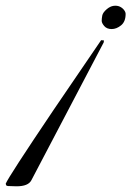

<svg xmlns="http://www.w3.org/2000/svg" viewBox="-64 -356 485 674"><path d="M-37 297 -42 295 -44 289Q-35 266 124 30L291 -215L301 -214L300 -207L46 277Q35 298 -6 298ZM377 -307Q377 -280 361 -267Q345 -254 328 -254Q311 -254 302 -264.5Q293 -275 293 -283Q293 -291 295 -301.5Q297 -312 311 -324Q323 -334 335 -335.5Q347 -337 356 -333Q365 -329 371 -321.5Q377 -314 377 -307Z"/></svg>

Font: #9Slide05 Great Vibes
Style: Regular
Weight: 400
Designer: Robert E. Leuschke
Foundry: Robert E. Leuschke
Version: Version 1.001